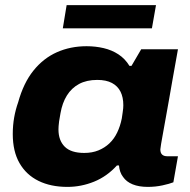

<svg xmlns="http://www.w3.org/2000/svg" viewBox="-20 -720 743 752"><path d="M244 12Q179 12 131 -11.5Q83 -35 56.5 -81Q30 -127 30 -195Q30 -229 35.5 -260Q41 -291 51 -319Q72 -395 111 -443.5Q150 -492 203 -515.5Q256 -539 319 -539Q354 -539 386 -531.5Q418 -524 444 -507Q470 -490 487 -462H495L533 -527H677L655 -404Q649 -369 642.5 -332.5Q636 -296 630 -262.5Q624 -229 619 -201.5Q614 -174 611 -156.5Q608 -139 608 -135Q608 -121 615 -114.5Q622 -108 635 -108H677L659 -6Q644 0 616.5 6Q589 12 559 12Q524 12 499.5 2Q475 -8 462 -27Q455 -36 451 -47.5Q447 -59 446 -72H438Q399 -29 348.5 -8.5Q298 12 244 12ZM310 -121Q341 -121 365.5 -131Q390 -141 408.5 -158.5Q427 -176 439 -201Q451 -226 457 -256Q459 -271 460.5 -280Q462 -289 462.5 -296Q463 -303 463 -308Q463 -339 452 -361Q441 -383 418.5 -395Q396 -407 361 -407Q319 -407 289.5 -391Q260 -375 242 -346Q224 -317 217 -277Q213 -257 211.5 -245Q210 -233 209.5 -226Q209 -219 209 -213Q209 -170 233.5 -145.5Q258 -121 310 -121ZM226 -609 241 -700H591L575 -609Z"/></svg>

Font: Archivo SemiExpanded ExtraBold
Style: Italic
Weight: 800
Width: 6
Italic angle: -10°
Designer: Hector Gatti
Foundry: Omnibus-Type
Version: Version 2.001